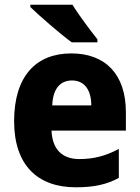

<svg xmlns="http://www.w3.org/2000/svg" viewBox="-20 -786 593 816"><path d="M288 -766H109V-756C146 -720 239 -639 285 -606H394V-619C366 -654 314 -723 288 -766ZM283 -559C133 -559 40 -462 40 -271C40 -84 140 10 302 10C380 10 434 -2 485 -30V-153C428 -123 379 -110 317 -110C242 -110 202 -154 199 -231H515V-309C515 -470 428 -559 283 -559ZM286 -444C340 -444 368 -402 368 -338H202C205 -413 239 -444 286 -444Z"/></svg>

Font: Noto Sans Gujarati UI SemiCondensed ExtraBold
Style: Regular
Weight: 800
Width: 4
Designer: Jelle Bosma - Monotype Design Team, Universal Thirst
Foundry: Monotype Imaging Inc.
Version: Version 2.106